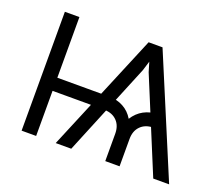

<svg xmlns="http://www.w3.org/2000/svg" viewBox="-93 -658 920 793"><g transform="rotate(20 367.5 -261.0)"><path d="M646 0 478 -406.2 443.4 -522.5H496.6L715.8 0ZM67.4 0V-522.5H131.3V0ZM98.6 -198.2V-255.9H344.7V-198.2ZM435.1 0V-120.1Q435.1 -155.3 415 -176Q395 -196.8 360.8 -197.8V-255.9Q393.6 -255.9 421.4 -241Q449.2 -226.1 466.3 -197.3Q484.4 -226.1 512 -241Q539.6 -255.9 571.8 -255.9V-197.8Q538.1 -196.8 518.1 -176Q498 -155.3 498 -120.1V0ZM217.3 0 435.5 -522.5H488.3L452.6 -406.2L285.6 0Z"/></g></svg>

Font: Inter 28pt Light
Style: Regular
Weight: 300
Designer: Rasmus Andersson
Foundry: rsms
Version: Version 4.001;git-66647c0bb